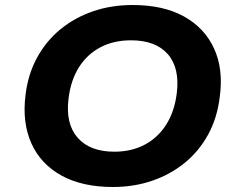

<svg xmlns="http://www.w3.org/2000/svg" viewBox="-20 -736 947 767"><path d="M431 11Q309 11 226 -34.5Q143 -80 105.5 -163Q68 -246 82 -357Q92 -440 128.5 -506.5Q165 -573 222 -619.5Q279 -666 352 -691Q425 -716 510 -716Q632 -716 714.5 -670.5Q797 -625 835 -542.5Q873 -460 858 -350Q848 -265 811.5 -198.5Q775 -132 718 -85.5Q661 -39 588 -14Q515 11 431 11ZM437 -130Q506 -130 559 -158.5Q612 -187 644.5 -239Q677 -291 686 -362Q699 -464 650.5 -519.5Q602 -575 503 -575Q434 -575 381 -547Q328 -519 295.5 -467.5Q263 -416 254 -344Q241 -242 290 -186Q339 -130 437 -130Z"/></svg>

Font: Nunito Sans 10pt SemiExpanded ExtraBold
Style: Italic
Weight: 800
Width: 6
Italic angle: -9°
Designer: Vernon Adams
Foundry: Vernon Adams
Version: Version 3.101;gftools[0.9.27]